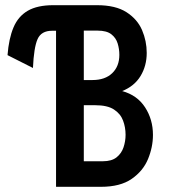

<svg xmlns="http://www.w3.org/2000/svg" viewBox="-20 -720 656 740"><path d="M196 0V-601.5H181Q139 -601.5 124.8 -569.2Q110.5 -537 107 -458L9 -507.5Q14 -571.5 32 -614.2Q50 -657 87 -678.5Q124 -700 185 -700H354Q425.5 -700 467.5 -673Q509.5 -646 527.5 -604Q545.5 -562 545.5 -516Q545.5 -466.5 521.8 -427.2Q498 -388 451 -369Q509 -353 539.2 -306.2Q569.5 -259.5 569.5 -200Q569.5 -153 550.5 -107Q531.5 -61 487.5 -30.5Q443.5 0 369 0ZM303 -98.5H376.5Q410.5 -98.5 429.5 -113.8Q448.5 -129 456.2 -152.5Q464 -176 464 -200.5Q464 -229.5 454.2 -255.5Q444.5 -281.5 419.2 -298Q394 -314.5 346.5 -314.5H303ZM303 -411.5H336Q385 -411.5 412.5 -438Q440 -464.5 440 -508.5Q440 -531 433.5 -552.5Q427 -574 409 -588Q391 -602 356 -602H303Z"/></svg>

Font: Overpass Mono SemiBold
Style: Regular
Weight: 600
Monospace: yes
Designer: Delve Withrington, Dave Bailey
Foundry: Delve Fonts LLC
Version: Version 4.000